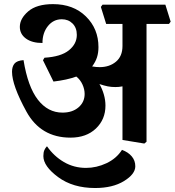

<svg xmlns="http://www.w3.org/2000/svg" viewBox="-20 -672 852 936"><path d="M76.7 -541Q76.7 -581.5 117.7 -616.7Q158.7 -651.9 238.3 -651.9Q337.9 -651.9 398.9 -591.8Q460 -531.7 460 -442.4Q460 -415 452.9 -392.8Q445.8 -370.6 429.2 -348.1Q439.5 -346.2 448.7 -345.5Q458 -344.7 465.8 -344.7Q513.7 -344.7 545.4 -371.3Q577.1 -397.9 577.1 -447.8V-555.2H497.6L471.7 -638.2L480 -649.4H786.1L812 -566.4L803.7 -555.2H694.3V19L683.6 27.8L577.1 10.3V-251Q566.4 -249 558.8 -248.3Q551.3 -247.6 542 -247.6Q522.5 -247.6 505.4 -251Q488.3 -254.4 464.8 -262.2Q478.5 -238.3 486.3 -211.2Q494.1 -184.1 494.1 -157.2Q494.1 -89.8 447.5 -45.4Q400.9 -1 323.7 -1Q178.2 -1 108.4 -128.7Q38.6 -256.3 38.6 -322.3Q38.6 -347.2 50.5 -361.8Q62.5 -376.5 94.7 -378.9Q115.7 -249 164.6 -186Q213.4 -123 284.7 -123Q333 -123 362.8 -148.7Q392.6 -174.3 392.6 -213.9Q392.6 -236.8 382.1 -260Q371.6 -283.2 352.1 -298.8Q329.6 -290.5 301.5 -284.4Q273.4 -278.3 240.7 -274.4L189.5 -378.4L196.8 -390.6Q277.3 -395.5 315.9 -426.8Q354.5 -458 354.5 -502Q354.5 -536.6 333.7 -557.4Q313 -578.1 281.2 -578.1Q240.2 -578.1 213.6 -544.9Q187 -511.7 187 -462.4Q136.2 -462.4 106.4 -484.1Q76.7 -505.9 76.7 -541ZM191.4 88.9Q191.4 70.8 196.3 59.8Q201.2 48.8 209 41Q242.7 89.4 291.5 117.9Q340.3 146.5 399.4 146.5Q450.2 146.5 498.8 123.8Q547.4 101.1 574.7 58.6Q605 69.8 622.3 90.3Q639.6 110.8 639.6 138.7Q639.6 176.8 584.5 210.7Q529.3 244.6 443.8 244.6Q335.4 244.6 263.4 191.4Q191.4 138.2 191.4 88.9Z"/></svg>

Font: Sitara
Style: Bold
Weight: 700
Designer: Neelakash Kshetrimayum
Foundry: Neelakash Kshetrimayum
Version: Version 1.000;PS Version 1.000;PS 1.0;hotconv 1.;hotconv 1.0